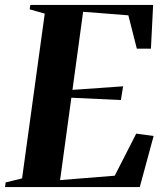

<svg xmlns="http://www.w3.org/2000/svg" viewBox="-40 -763 661 783"><path d="M-19.5 0 -17 -19 50 -35.5 142.5 -707.5 81 -725 83.5 -743H584.5L575.5 -564.5H518L483.5 -700.5L299 -715L255.5 -396.5L462 -411L453 -355L251 -364.5L205 -28.5L428 -46.5L515.5 -218L586.5 -208.5L530 0Z"/></svg>

Font: Merriweather 144pt
Style: Bold Italic
Weight: 700
Italic angle: -7.8°
Version: Version 2.101